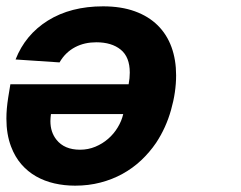

<svg xmlns="http://www.w3.org/2000/svg" viewBox="-29 -576 757 603"><path d="M207 7.1Q172.9 7.1 141.9 0Q110.8 -7.1 84.5 -22Q58.2 -36.9 38 -60.2Q17.8 -83.5 5.7 -115.8Q-8.9 -154.1 -8.9 -203.5Q-8.9 -219.1 -7.5 -235.4Q-6 -251.8 -3.2 -269.9L3.6 -311.4H375Q378.6 -330.3 378.6 -348Q378.6 -397 350.1 -420.1Q321.7 -443.2 273.4 -443.2Q255.3 -443.2 238.6 -439.5Q221.9 -435.7 207 -427.9Q192.1 -420.1 179.7 -408.2Q167.3 -396.3 158 -380L19.9 -389.2Q50.4 -467 121.4 -511.4Q193.2 -556.1 294.7 -556.1Q351.6 -556.1 394.5 -540.5Q437.5 -524.9 466.3 -496.4Q495 -468 509.6 -428.1Q524.1 -388.1 524.1 -339.5Q524.1 -286.6 508.2 -230.8Q492.5 -174.7 461.3 -127.5Q440.7 -97.3 414.2 -72.4Q387.8 -47.6 355.8 -30Q323.9 -12.4 286.6 -2.7Q249.3 7.1 207 7.1ZM222.3 -105.8Q247.9 -105.8 270.4 -115.2Q293 -124.6 310.7 -140.1Q328.5 -155.5 340.7 -175.8Q353 -196 358 -217.7H131Q130.3 -212 129.8 -206.5Q129.3 -201 129.3 -195.7Q129.3 -160.9 148.4 -137.1Q173.3 -105.8 222.3 -105.8Z"/></svg>

Font: Linik Sans
Style: Bold Italic
Weight: 700
Italic angle: 9°
Designer: Fonts by Rasmus Andersson / Changes by Cristiano Sobral with parts from Marc Monis
Foundry: rsms
Version: Version 3.020; ttfautohint (v1.6)